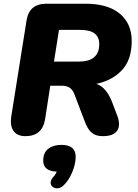

<svg xmlns="http://www.w3.org/2000/svg" viewBox="-20 -725 746 1035"><path d="M117 9Q73 9 53 -19Q33 -47 41 -99L123 -614Q137 -705 230 -705H440Q561 -705 625.5 -651.5Q690 -598 690 -504Q690 -403 637.5 -347Q585 -291 500 -273Q529 -262 549 -237.5Q569 -213 583 -178L610 -107Q632 -53 612.5 -22Q593 9 534 9Q496 9 474 -10Q452 -29 437 -70L383 -212Q373 -240 356.5 -251.5Q340 -263 311 -263H251L223 -82Q208 9 117 9ZM271 -393H404Q515 -393 515 -487Q515 -526 489.5 -545Q464 -564 409 -564H298ZM322 275Q307 289 291 290Q275 291 264 282.5Q253 274 253 259.5Q253 245 268 228Q279 217 286 200Q213 198 213 141Q213 98 240 77Q267 56 311 56Q388 56 388 120Q388 158 369.5 203Q351 248 322 275Z"/></svg>

Font: Nunito Black
Style: Italic
Weight: 900
Italic angle: -9°
Designer: Vernon Adams
Foundry: Vernon Adams
Version: Version 3.601; ttfautohint (v1.8.2.53-6de2)